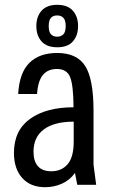

<svg xmlns="http://www.w3.org/2000/svg" viewBox="-20 -770 474 800"><path d="M55.7 -378.3H134.4Q138 -432.6 158.7 -457.6Q179.4 -482.6 217.3 -482.6Q258.1 -482.6 272 -449.1Q285.9 -415.6 286.4 -323Q172.7 -323 105.4 -274.9Q38.1 -226.7 38.1 -133Q38.1 -67 72.5 -28.5Q106.9 10 168.3 10Q204.3 10 237.4 -4.4Q270.6 -18.9 292.4 -49.4L302 0H380.7L369.7 -83.9V-307.7Q369.7 -440.4 335.1 -494.9Q300.4 -549.3 218.1 -549.3Q143.9 -549.3 102.3 -507.9Q60.7 -466.6 55.7 -378.3ZM287.1 -263.1V-179.4Q287.1 -115.3 261.9 -85.9Q236.7 -56.4 193.6 -56.4Q156.3 -56.4 137.9 -77.6Q119.6 -98.7 119.6 -137.7Q119.6 -198.9 162.9 -231Q206.3 -263.1 287.1 -263.1ZM218.5 -573Q262.1 -573 283.7 -597.5Q305.3 -622 305.3 -661.7Q305.3 -700.6 283.7 -725.2Q262.1 -749.9 218.5 -749.9Q174.9 -749.9 153.1 -725.2Q131.4 -700.6 131.4 -661.7Q131.4 -622 153.1 -597.5Q174.9 -573 218.5 -573ZM218.1 -617.1Q202 -617.1 192.5 -627Q183 -636.9 183 -661.4Q183 -686 192.5 -695.9Q202 -705.7 218.1 -705.7Q234.3 -705.7 244 -695.9Q253.7 -686 253.7 -661.4Q253.7 -636.9 244 -627Q234.3 -617.1 218.1 -617.1Z"/></svg>

Font: Secuela Black
Style: Regular
Weight: 900
Designer: Fernando Haro
Foundry: deFharo
Version: Version 1.704